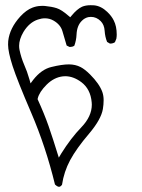

<svg xmlns="http://www.w3.org/2000/svg" viewBox="-20 -426 540 730"><path d="M228 -136.2Q258.8 -136.2 289.1 -113.8Q324.2 -87.4 328.6 -37.1Q329.1 -32.7 329.1 -28.3Q329.1 16.6 289.3 57.9Q249.5 99.1 212.9 157.7L203.6 173.3Q180.7 99.1 164.6 53Q148.4 6.8 123 -48.8L123.5 -51.8Q129.4 -76.2 157.2 -104Q185.1 -131.8 219.2 -135.7Q223.6 -136.2 228 -136.2ZM422.4 -278.8Q423.8 -287.6 423.8 -294.4Q423.8 -326.2 412.6 -348.1Q404.3 -365.2 387.7 -380.9Q364.3 -403.3 337.4 -405.8Q330.6 -406.2 324.2 -406.2Q305.7 -406.2 292 -400.4Q272.9 -391.6 252.4 -366.7L247.1 -360.4L240.7 -365.7Q213.9 -389.2 195.3 -395Q176.3 -400.9 150.9 -403.3Q146 -403.8 142.1 -403.8Q138.2 -403.8 132.8 -403.3Q119.1 -402.8 103.5 -397Q80.1 -388.2 57.1 -363.3Q16.6 -318.8 11.2 -270Q10.7 -262.7 10.7 -256.3Q10.7 -228.5 27.8 -175.3Q44.9 -122.1 99.4 4.6Q153.8 131.3 189 275.4Q198.2 284.2 204.6 284.2Q210 284.2 215.8 276.4Q223.1 227.1 246.6 183.1Q270.5 138.7 318.4 82.5Q364.3 28.3 371.1 -11.2Q374 -28.3 374 -45.2Q374 -62 369.1 -76.2Q357.9 -107.4 322.3 -143.1Q302.7 -162.6 286.6 -170.9Q266.6 -181.2 241.7 -181.2Q215.8 -181.2 175.8 -171.4Q137.7 -162.6 106 -122.1L96.2 -108.9L91.8 -124.5Q83 -155.3 71.8 -180.2Q60.5 -206.5 54.2 -236.3Q52.7 -243.7 52.7 -252Q52.7 -276.4 69.3 -304.7Q91.3 -340.8 124 -351.6Q137.7 -356.4 150.9 -356.4Q168.5 -356.4 183.6 -347.7Q210 -332.5 217.3 -307.6Q223.6 -286.6 233.4 -252.9L244.1 -247.6Q245.1 -247.6 247.8 -247.6Q250.5 -247.6 254.6 -248.5Q258.8 -249.5 262.7 -252.4Q270 -272.5 271 -294.4Q272.5 -328.6 291 -346.7Q301.3 -357.4 315.4 -360.8Q320.8 -361.8 325.7 -361.8Q346.7 -361.8 362.8 -345.7Q376.5 -332 377.9 -308.8Q379.4 -285.6 387.2 -266.6L397.9 -260.3Q398.4 -260.3 398.9 -260.3Q409.7 -260.3 417 -265.6Z"/></svg>

Font: NaikaiFont
Style: Light
Weight: 300
Version: Version 1.89